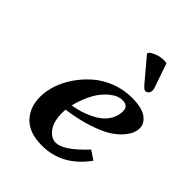

<svg xmlns="http://www.w3.org/2000/svg" viewBox="-196 -777 892 892"><g transform="rotate(45 250.0 -331.0)"><path d="M389.2 -370.1Q389.2 -404.8 350.1 -404.8Q337.4 -404.8 322.8 -399.2Q308.1 -393.6 290.8 -379.9Q273.4 -366.2 257.3 -345.7Q241.2 -325.2 226.1 -292.7Q210.9 -260.3 201.2 -220.2Q225.6 -224.1 249.3 -231Q272.9 -237.8 299.1 -250.2Q325.2 -262.7 344.5 -278.6Q363.8 -294.4 376.5 -318.4Q389.2 -342.3 389.2 -370.1ZM500 -369.1Q500 -355.5 494.6 -339.4Q489.3 -323.2 470 -299.8Q450.7 -276.4 419.4 -256.1Q388.2 -235.8 329.8 -216.3Q271.5 -196.8 194.8 -186Q193.8 -178.2 193.8 -167Q193.8 -106.9 217.3 -75.9Q240.7 -44.9 271 -44.9Q321.8 -44.9 410.2 -139.2L454.1 -109.9Q367.7 9.8 234.9 9.8Q151.9 9.8 110.4 -33Q68.8 -75.7 68.8 -145Q68.8 -183.1 82.5 -224.4Q96.2 -265.6 123.3 -304.7Q150.4 -343.8 186.5 -375Q222.7 -406.2 271.5 -425Q320.3 -443.8 373 -443.8Q439.5 -443.8 469.7 -421.9Q500 -399.9 500 -369.1ZM374 -669.9 415 -550.8Q418 -544.9 418 -536.1Q418 -534.2 417.5 -530.8Q417 -527.3 417 -525.9Q415.5 -519 408.9 -513.9Q402.3 -508.8 395 -508.8Q387.7 -508.8 370.1 -528.8L277.8 -638.2L283.2 -648.9Q293 -656.2 312.7 -664.1Q332.5 -671.9 355 -671.9Q368.2 -671.9 374 -669.9Z"/></g></svg>

Font: Linux Libertine
Style: Bold Italic
Weight: 700
Italic angle: -11.5°
Designer: Philipp H. Poll
Foundry: Philipp H. Poll
Version: Version 4.0.5